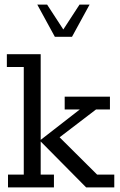

<svg xmlns="http://www.w3.org/2000/svg" viewBox="-20 -820 523 840"><path d="M158 -56H216V0H15V-56H84V-527H10V-583H158V-208L329 -341H263V-397H461V-341H400L209 -195L230 -230L405 -56H480V0H357L158 -201ZM220 -659 143 -800H186L257 -691L328 -800H372L295 -659Z"/></svg>

Font: Rokkitt
Style: Regular
Weight: 400
Designer: Vernon Adams
Foundry: Vernon Adams
Version: Version 3.103